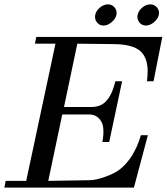

<svg xmlns="http://www.w3.org/2000/svg" viewBox="-107 -859 766 879"><path d="M59 -690H636L596 -487H566Q569 -516 569 -533Q569 -583 546 -614Q515 -655 419 -657L247 -659L186 -369H309Q353 -369 377 -394Q406 -423 421 -487H452L393 -209H362Q373 -275 357 -302Q338 -335 301 -335H178L114 -31L302 -34Q331 -34 373 -49Q416 -64 441 -83Q507 -135 538 -240H570L506 0H-87L-81 -31H13L147 -659H53ZM561 -742Q542 -742 530.5 -757Q519 -772 523 -791Q527 -810 544.5 -824.5Q562 -839 581 -839Q600 -839 612 -824.5Q624 -810 620 -791Q616 -772 597.5 -757Q579 -742 561 -742ZM367 -742Q348 -742 336.5 -757Q325 -772 329 -791Q333 -810 350.5 -824.5Q368 -839 387 -839Q406 -839 418 -824.5Q430 -810 426 -791Q422 -772 403.5 -757Q385 -742 367 -742Z"/></svg>

Font: GFS Didot
Style: Italic
Weight: 400
Italic angle: -12°
Designer: Takis Katsoulidis and George D. Matthiopoulos
Foundry: George Matthiopoulos and Takis Katsoulidis
Version: Version 1.0